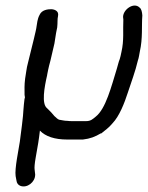

<svg xmlns="http://www.w3.org/2000/svg" viewBox="-20 -489 530 688"><path d="M221 11H277C303 8 321 1 341 -11H343C355 -21 370 -31 383 -47C408 -73 426 -120 438 -157C450 -194 465 -233 474 -272C478 -283 479 -295 481 -304C492 -352 487 -396 490 -433V-434C489 -446 487 -457 480 -462C460 -482 422 -456 421 -429V-428L422 -419C420 -382 425 -344 415 -302C413 -292 411 -283 409 -277C405 -268 403 -257 399 -244C379 -179 359 -99 323 -71C312 -62 305 -55 289 -55H238C232 -55 226 -55 222 -56H220C211 -56 205 -58 192 -60C186 -62 182 -67 175 -73C166 -84 163 -87 150 -100H149V-101C128 -116 139 -177 149 -220V-221C151 -233 154 -245 156 -254C158 -263 161 -271 161 -273L175 -333C178 -348 179 -362 181 -371L185 -391C187 -409 185 -419 188 -432C192 -451 173 -456 163 -456C152 -456 130 -454 122 -436C118 -429 115 -419 114 -413C112 -404 111 -390 108 -378L101 -348C95 -324 87 -291 81 -267C78 -255 75 -243 74 -233L70 -207C67 -184 68 -168 68 -150V-149C68 -145 70 -142 69 -137L68 -136C66 -121 65 -108 64 -96C64 -79 54 -2 51 19C47 46 32 116 36 142L39 158C40 167 45 174 53 177C77 186 106 164 106 137V136L104 118C103 113 104 97 108 75C116 30 119 14 123 -21C143 0 176 11 221 11Z"/></svg>

Font: Stray Cat
Style: ExBdObl
Weight: 800
Version: Version 1.0